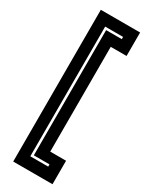

<svg xmlns="http://www.w3.org/2000/svg" viewBox="-243 -796 814 1041"><g transform="rotate(30 164.0 -275.0)"><path d="M51 200V-750H297V-603H198V53H297V200ZM117 129H229V115H131V-669H229V-683H117Z"/></g></svg>

Font: Tourney
Style: Bold
Weight: 700
Designer: Tyler Finck
Foundry: Etcetera Type Co
Version: Version 1.015